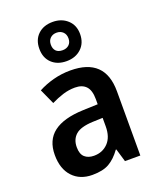

<svg xmlns="http://www.w3.org/2000/svg" viewBox="-153 -920 842 1022"><g transform="rotate(-20 268.5 -409.0)"><path d="M270 -553Q466 -553 466 -364V0H379L357 -74H354Q323 -31 287.5 -10.5Q252 10 192 10Q122 10 80.5 -34.5Q39 -79 39 -158Q39 -242 95 -284.5Q151 -327 262 -331L346 -334V-363Q346 -413 324.5 -436Q303 -459 262 -459Q227 -459 193.5 -448.5Q160 -438 126 -421L87 -507Q126 -528 173 -540.5Q220 -553 270 -553ZM289 -255Q220 -252 191.5 -226.5Q163 -201 163 -157Q163 -118 182.5 -100.5Q202 -83 235 -83Q283 -83 314.5 -115.5Q346 -148 346 -209V-257ZM270 -606Q218 -606 186.5 -636Q155 -666 155 -717Q155 -768 186.5 -798Q218 -828 270 -828Q320 -828 353 -798Q386 -768 386 -718Q386 -667 353.5 -636.5Q321 -606 270 -606ZM270 -668Q292 -668 306 -681Q320 -694 320 -717Q320 -740 306 -753.5Q292 -767 270 -767Q248 -767 234 -753.5Q220 -740 220 -717Q220 -694 232.5 -681Q245 -668 270 -668Z"/></g></svg>

Font: Noto Sans Gurmukhi UI SemiCondensed SemiBold
Style: Regular
Weight: 600
Width: 4
Designer: Jelle Bosma - Monotype Design Team
Foundry: Monotype Imaging Inc.
Version: Version 2.004; ttfautohint (v1.8.4.7-5d5b)